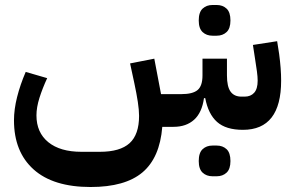

<svg xmlns="http://www.w3.org/2000/svg" viewBox="-20 -508 1181 769"><path d="M953 12Q885 12 849.5 -19.5Q814 -51 802 -115H797Q789 -57 757.5 -28.5Q726 0 675 0H630Q620 124 550.5 182.5Q481 241 343 241Q193 241 114.5 170.5Q36 100 36 -26Q36 -70 48.5 -119.5Q61 -169 83 -220L169 -195Q150 -154 138 -116Q126 -78 126 -46Q126 23 173.5 61.5Q221 100 306 100H380Q461 100 499 65.5Q537 31 537 -44Q537 -67 532 -100Q527 -133 518 -175L501 -254L598 -273L625 -131H706Q752 -131 771.5 -147.5Q791 -164 791 -206V-273H889V-206Q889 -161 903.5 -141Q918 -121 947 -121H960Q984 -121 998 -136.5Q1012 -152 1012 -185Q1012 -200 1009 -222.5Q1006 -245 1001 -276L993 -328L1090 -343L1098 -292Q1102 -262 1104 -235.5Q1106 -209 1106 -185Q1106 12 953 12ZM831 -365Q807 -365 791.5 -379.5Q776 -394 776 -426Q776 -459 791.5 -473.5Q807 -488 831 -488H848Q872 -488 887.5 -473.5Q903 -459 903 -426Q903 -394 887.5 -379.5Q872 -365 848 -365ZM831 198Q807 198 791.5 183.5Q776 169 776 137Q776 104 791.5 89.5Q807 75 831 75H848Q872 75 887.5 89.5Q903 104 903 137Q903 169 887.5 183.5Q872 198 848 198Z"/></svg>

Font: IBM Plex Sans Arabic SmBld
Style: Regular
Weight: 600
Designer: Mike Abbink, Paul van der Laan, Pieter van Rosmalen, Wael Morcos, Khajak Apelian
Foundry: Bold Monday
Version: Version 1.005